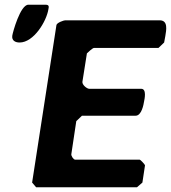

<svg xmlns="http://www.w3.org/2000/svg" viewBox="-20 -793 724 813"><path d="M571 -117H298C291 -117 281 -133 282 -140L303 -280L327 -303H554C580 -303 588 -351 590 -363C592 -373 602 -417 578 -417H358C348 -417 327 -434 329 -447L348 -567C351 -570 372 -590 378 -590H651L675 -613C675 -614 679 -633 680 -640C684 -665 693 -707 656 -707H256C250 -707 221 -697 219 -687L116 -20L133 0H560L583 -20L594 -93C594 -96 575 -117 571 -117ZM32 -642C29 -621 45 -613 63 -613C123 -613 177 -703 185 -754C187 -764 189 -773 173 -773H100C66 -773 34 -656 32 -642Z"/></svg>

Font: Asimov Print
Style: CIt
Weight: 500
Designer: Google
Version: Version 2.000980: 2014